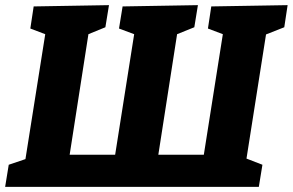

<svg xmlns="http://www.w3.org/2000/svg" viewBox="-28 -727 1139 747"><path d="M1091 -707 1078 -621 1007 -593 931 -110 993 -86 979 0H-8L6 -86L71 -108L148 -594L90 -616L103 -702L396 -707L382 -621L316 -594L243 -125H420L494 -594L435 -616L449 -702L742 -707L728 -621L661 -594L588 -125H765L839 -594L781 -616L794 -702Z"/></svg>

Font: Bitter Pro ExtraBold
Style: Italic
Weight: 800
Italic angle: -9°
Designer: Sol Matas, and Bitter project Authors
Foundry: Sol Matas
Version: Version 1.010